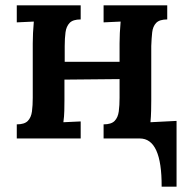

<svg xmlns="http://www.w3.org/2000/svg" viewBox="-20 -520 710 721"><path d="M283 -447Q254 -447 241.5 -434Q229 -421 226 -398.5Q223 -376 223 -347V-288H429V-357Q429 -374 430 -396Q431 -418 433 -439L369 -436V-500H608V-447Q579 -447 566.5 -434Q554 -421 551.5 -398.5Q549 -376 548 -347V-143Q548 -126 547.5 -104Q547 -82 545 -61L643 -66V181H587Q588 0 505 0H369V-53Q398 -53 410.5 -66Q423 -79 426 -101.5Q429 -124 429 -153V-223L222 -221V-143Q222 -126 221.5 -104Q221 -82 218 -61L283 -64V0H43V-53Q72 -53 84.5 -66Q97 -79 100 -101.5Q103 -124 103 -153V-357Q103 -374 104 -396Q105 -418 107 -439L43 -436V-500H283Z"/></svg>

Font: Lora SemiBold
Style: Regular
Weight: 600
Designer: Olga Karpushina, Alexei Vanyashin (Cyrillic)
Foundry: Cyreal
Version: Version 3.011; ttfautohint (v1.8.4.7-5d5b)